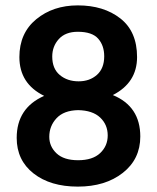

<svg xmlns="http://www.w3.org/2000/svg" viewBox="-20 -684 583 713"><path d="M270 -89Q324 -89 352 -115.5Q380 -142 380 -181Q380 -221 352 -247.5Q324 -274 270 -275Q217 -274 190 -245Q163 -216 163 -176Q163 -140 190 -114.5Q217 -89 270 -89ZM269 -566Q223 -566 198.5 -539Q174 -512 174 -474Q174 -429 202 -405.5Q230 -382 272 -382Q313 -382 340 -406Q367 -430 367 -475Q367 -515 344.5 -540.5Q322 -566 269 -566ZM399 -331Q501 -289 501 -177Q501 -93 436 -42Q371 9 269 9Q167 9 104.5 -40Q42 -89 42 -172Q42 -283 144 -328Q52 -373 52 -472Q52 -561 114.5 -612.5Q177 -664 269 -664Q365 -664 427 -615.5Q489 -567 489 -472Q489 -377 399 -331Z"/></svg>

Font: Hind SemiBold
Style: Regular
Weight: 600
Designer: Manushi Parikh, Satya Rajpurohit
Foundry: Indian Type Foundry
Version: Version 2.001;PS 1.0;hotconv 1.0.79;makeotf.lib2.5.61930; tt